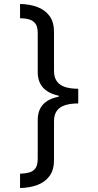

<svg xmlns="http://www.w3.org/2000/svg" viewBox="-20 -812 495 967"><path d="M374 -291Q334 -291 307 -282Q280 -273 266 -253.5Q252 -234 252 -201V-6Q252 44 229.5 74.5Q207 105 168.5 119.5Q130 134 81 135V63Q109 62 129 56Q149 50 159.5 34Q170 18 170 -13V-206Q170 -257 197 -286Q224 -315 276 -325V-330Q224 -341 197 -370.5Q170 -400 170 -450V-645Q170 -676 159.5 -691.5Q149 -707 129 -713.5Q109 -720 81 -720V-792Q130 -791 168.5 -776.5Q207 -762 229.5 -731.5Q252 -701 252 -651V-455Q252 -423 266 -403Q280 -383 307 -374Q334 -365 374 -365Z"/></svg>

Font: hexubangla05
Style: Book
Weight: 400
Designer: Jelle Bosma - Monotype Design Team
Foundry: Monotype Imaging Inc.
Version: Version 2.003